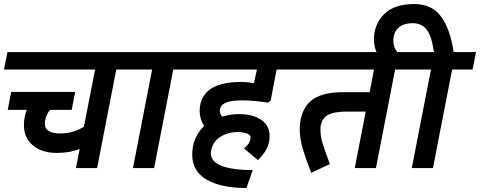

<svg xmlns="http://www.w3.org/2000/svg" viewBox="-50 -844 2410 964"><path d="M533.8 -495 437.5 0H331.2L350 -96.2Q301.2 -76.2 235 -76.2Q161.2 -76.2 115.6 -113.8Q70 -151.2 70 -216.2Q70 -233.8 73.8 -255Q77.5 -277.5 85 -292.5H-11.2L6.2 -382.5H327.5L310 -292.5H201.2Q182.5 -270 176.2 -237.5Q175 -232.5 175 -223.8Q175 -197.5 196.2 -185.6Q217.5 -173.8 251.2 -173.8Q316.2 -173.8 371.2 -207.5L427.5 -495H-30L-12.5 -582.5H662.5L645 -495Z M820 -495 723.8 0H617.5L713.8 -495H602.5L620 -582.5H946.2L928.8 -495Z M1338.8 -495 1308.8 -337.5 1296.2 -328.8 1268.8 -332.5Q1211.2 -340 1163.8 -340Q1113.8 -340 1086.2 -329.4Q1058.8 -318.8 1053.8 -293.8V-287.5Q1053.8 -271.2 1066.2 -258.8Q1110 -271.2 1148.8 -271.2Q1218.8 -271.2 1261.2 -242.5Q1303.8 -213.8 1303.8 -160Q1303.8 -96.2 1245 -40L1175 -98.8Q1177.5 -101.2 1185.6 -108.8Q1193.8 -116.2 1199.4 -125.6Q1205 -135 1207.5 -146.2Q1211.2 -163.8 1195.6 -171.2Q1180 -178.8 1148.8 -181.2Q1093.8 -181.2 1056.2 -156.9Q1018.8 -132.5 1010 -88.8Q1008.8 -83.8 1008.8 -75Q1008.8 -31.2 1064.4 -10.6Q1120 10 1218.8 10L1187.5 100Q1058.8 100 986.9 57.5Q915 15 915 -67.5Q915 -86.2 918.8 -108.8Q930 -167.5 975 -211.2Q952.5 -247.5 952.5 -286.2Q952.5 -305 955 -316.2Q977.5 -432.5 1160 -432.5Q1193.8 -432.5 1225 -426.2L1240 -495H886.2L903.8 -582.5H1491.2L1473.8 -495Z M1933.8 -495 1837.5 0H1731.2L1786.2 -283.8H1693.8Q1627.5 -283.8 1597.5 -267.5Q1567.5 -251.2 1560 -212.5Q1558.8 -206.2 1558.8 -192.5Q1558.8 -158.8 1570 -123.1Q1581.2 -87.5 1606.2 -20L1512.5 23.8Q1486.2 -43.8 1470.6 -95Q1455 -146.2 1455 -196.2Q1455 -220 1458.8 -240Q1473.8 -316.2 1526.2 -348.8Q1578.8 -381.2 1671.2 -381.2H1806.2L1827.5 -495H1431.2L1448.8 -582.5H2062.5L2045 -495Z M2220 -495 2123.8 0H2017.5L2113.8 -495H2002.5L2020 -582.5H2128.8Q2116.2 -668.8 2090 -698.1Q2063.8 -727.5 2023.8 -727.5Q1975 -727.5 1950 -704.4Q1925 -681.2 1925 -640Q1925 -610 1939.4 -590Q1953.8 -570 1977.5 -548.8H1860Q1857.5 -551.2 1850 -563.1Q1842.5 -575 1835 -596.9Q1827.5 -618.8 1827.5 -646.2Q1827.5 -721.2 1878.1 -772.5Q1928.8 -823.8 2030 -823.8Q2118.8 -823.8 2165 -760Q2211.2 -696.2 2227.5 -582.5H2340L2322.5 -495Z"/></svg>

Font: Cambay
Style: Bold Italic
Weight: 700
Italic angle: -11°
Designer: Pooja Saxena
Foundry: Pooja Saxena
Version: Version 1.006;PS 001.006;hotconv 1.0.70;makeotf.lib2.5.58329